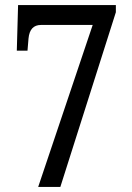

<svg xmlns="http://www.w3.org/2000/svg" viewBox="-20 -734 517 754"><path d="M130 0 344 -636H141Q97 -636 92 -583L88 -535H46L51 -714H435V-686L217 0Z"/></svg>

Font: Noto Serif Hebrew Condensed
Style: Regular
Weight: 400
Width: 3
Designer: Monotype Design Team
Foundry: Monotype Imaging Inc.
Version: Version 2.004; ttfautohint (v1.8.4.7-5d5b)